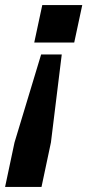

<svg xmlns="http://www.w3.org/2000/svg" viewBox="-29 -720 343 754"><path d="M137 -700H294L262.5 -553H105.5ZM132.5 -506H213.5L171 -160.5L134 14H-9L28 -160.5Z"/></svg>

Font: Tourney Expanded Black
Style: Italic
Weight: 900
Width: 7
Italic angle: -12°
Designer: Tyler Finck
Foundry: Etcetera Type Co
Version: Version 1.010; ttfautohint (v1.8.3)